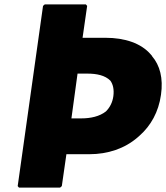

<svg xmlns="http://www.w3.org/2000/svg" viewBox="-20 -852 760 879"><path d="M307 -310 335 -515H380C423 -515 461 -507 485 -483C497 -467 503 -443 499 -412C495 -382 482 -359 465 -342C436 -319 395 -310 352 -310ZM379 -825 373 -832H185L177 -825L61 0L67 7H255L263 0L284 -146H389C474 -146 551 -172 610 -223L611 -224L619 -231C670 -276 706 -339 717 -418C728 -494 712 -553 676 -595V-596L670 -603C626 -654 552 -679 463 -679H358Z"/></svg>

Font: Hussar Woodtype
Style: BlkObl
Weight: 900
Foundry: Cannot Into Space Fonts
Version: Version 1.07